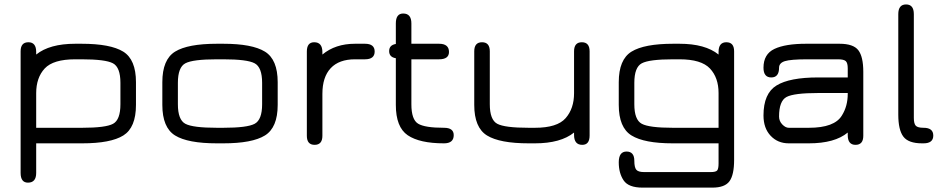

<svg xmlns="http://www.w3.org/2000/svg" viewBox="-20 -648 4279 868"><path d="M524.4 -273.4Q524.4 -343.8 490.7 -361.8Q457 -379.9 348.6 -379.9H320.3Q220.7 -379.9 182.1 -338.4Q143.6 -296.9 143.6 -226.6V-70.3H351.6Q458 -70.3 491.2 -88.4Q524.4 -106.4 524.4 -176.8ZM594.7 -173.8Q594.7 -71.3 537.6 -35.6Q480.5 0 351.6 0H143.6V133.8Q143.6 177.7 106.4 177.7Q73.2 177.7 73.2 133.8V-416Q73.2 -457 108.4 -457Q143.6 -457 143.6 -413.1V-401.4Q204.1 -450.2 320.3 -450.2H348.6Q479.5 -450.2 537.1 -414.6Q594.7 -378.9 594.7 -276.4Z M989.3 0H960.9Q829.1 0 771.5 -35.6Q713.9 -71.3 713.9 -173.8V-276.4Q713.9 -378.9 771.5 -414.6Q829.1 -450.2 960.9 -450.2H989.3Q1120.1 -450.2 1177.7 -414.6Q1235.4 -378.9 1235.4 -276.4V-173.8Q1235.4 -71.3 1177.7 -35.6Q1120.1 0 989.3 0ZM960.9 -70.3H989.3Q1097.7 -70.3 1131.3 -88.4Q1165 -106.4 1165 -176.8V-273.4Q1165 -343.8 1131.3 -361.8Q1097.7 -379.9 989.3 -379.9H960.9Q851.6 -379.9 817.9 -361.8Q784.2 -343.8 784.2 -273.4V-176.8Q784.2 -106.4 817.9 -88.4Q851.6 -70.3 960.9 -70.3Z M1585 -379.9Q1512.7 -379.9 1475.1 -339.8Q1437.5 -299.8 1437.5 -223.6V-34.2Q1437.5 6.8 1402.3 6.8Q1367.2 6.8 1367.2 -34.2V-415Q1367.2 -457 1400.4 -457Q1437.5 -457 1437.5 -412.1V-401.4Q1496.1 -450.2 1585 -450.2H1629.9Q1673.8 -450.2 1673.8 -415Q1673.8 -379.9 1629.9 -379.9Z M1839.8 -176.8Q1839.8 -107.4 1870.1 -88.9Q1900.4 -70.3 1987.3 -70.3Q2031.2 -70.3 2031.2 -37.1Q2031.2 0 1987.3 0Q1877 0 1823.2 -36.6Q1769.5 -73.2 1769.5 -173.8V-384.8Q1739.3 -389.6 1739.3 -417Q1739.3 -444.3 1769.5 -449.2V-542Q1769.5 -586.9 1802.7 -586.9Q1839.8 -586.9 1839.8 -542V-450.2H1964.8Q2009.8 -450.2 2009.8 -413.1Q2009.8 -379.9 1964.8 -379.9H1839.8Z M2398.4 -70.3Q2499 -70.3 2537.1 -113.8Q2575.2 -157.2 2575.2 -226.6V-416Q2575.2 -457 2610.4 -457Q2645.5 -457 2645.5 -416V-35.2Q2645.5 6.8 2612.3 6.8Q2575.2 6.8 2575.2 -38.1V-48.8Q2514.6 0 2398.4 0H2370.1Q2239.3 0 2181.6 -35.6Q2124 -71.3 2124 -173.8V-416Q2124 -457 2159.2 -457Q2194.3 -457 2194.3 -416V-176.8Q2194.3 -106.4 2228 -88.4Q2261.7 -70.3 2370.1 -70.3Z M3298.8 75.2Q3298.8 142.6 3277.8 171.4Q3256.8 200.2 3200.2 200.2H2884.8Q2821.3 200.2 2799.3 167.5Q2777.3 134.8 2777.3 85.9Q2777.3 37.1 2812.5 37.1Q2847.7 37.1 2847.7 79.1Q2847.7 108.4 2856.4 119.1Q2865.2 129.9 2891.6 129.9H3193.4Q3215.8 129.9 3222.2 122.6Q3228.5 115.2 3228.5 90.8V0H3021.5Q2892.6 0 2835 -35.6Q2777.3 -71.3 2777.3 -173.8V-276.4Q2777.3 -378.9 2835 -414.6Q2892.6 -450.2 3023.4 -450.2H3051.8Q3168 -450.2 3228.5 -401.4V-413.1Q3228.5 -457 3263.7 -457Q3298.8 -457 3298.8 -416ZM3021.5 -70.3H3228.5V-227.5Q3228.5 -296.9 3189.5 -338.4Q3150.4 -379.9 3051.8 -379.9H3023.4Q2915 -379.9 2881.3 -361.8Q2847.7 -343.8 2847.7 -273.4V-176.8Q2847.7 -106.4 2881.3 -88.4Q2915 -70.3 3021.5 -70.3Z M3678.7 -297.9H3812.5V-338.9Q3812.5 -363.3 3803.7 -371.6Q3794.9 -379.9 3768.6 -379.9H3630.9Q3554.7 -379.9 3528.3 -371.6Q3502 -363.3 3502 -341.8Q3502 -297.9 3466.8 -297.9Q3431.6 -297.9 3431.6 -341.8Q3431.6 -403.3 3481 -426.8Q3530.3 -450.2 3624 -450.2H3775.4Q3837.9 -450.2 3860.4 -420.9Q3882.8 -391.6 3882.8 -323.2V-34.2Q3882.8 6.8 3847.7 6.8Q3812.5 6.8 3812.5 -37.1V-48.8Q3753.9 0 3636.7 0H3545.9Q3496.1 0 3463.9 -34.2Q3431.6 -68.4 3431.6 -126Q3431.6 -225.6 3490.7 -261.7Q3549.8 -297.9 3678.7 -297.9ZM3812.5 -227.5H3678.7Q3569.3 -227.5 3535.6 -209.5Q3502 -191.4 3502 -121.1Q3502 -100.6 3516.6 -85.4Q3531.2 -70.3 3545.9 -70.3H3636.7Q3752.9 -70.3 3786.1 -126Q3812.5 -168 3812.5 -223.6Q3812.5 -225.6 3812.5 -227.5Z M4155.3 0H4148.4Q4086.9 0 4064 -30.3Q4041 -60.5 4041 -129.9V-584Q4041 -627.9 4076.2 -627.9Q4111.3 -627.9 4111.3 -584V-115.2Q4111.3 -88.9 4120.1 -79.6Q4128.9 -70.3 4155.3 -70.3Q4199.2 -70.3 4199.2 -35.2Q4199.2 0 4155.3 0Z"/></svg>

Font: Jura
Style: DemiBold
Weight: 600
Version: Version 2.5